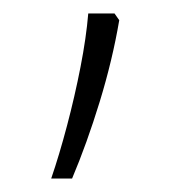

<svg xmlns="http://www.w3.org/2000/svg" viewBox="-20 -139 271 285"><path d="M150 -119 157 -109Q147 -50 128 12Q109 74 87 126H56Q68 91 79.5 47.5Q91 4 99.5 -39.5Q108 -83 111 -119Z"/></svg>

Font: Noto Sans Kannada ExtraLight
Style: Regular
Weight: 200
Designer: Jelle Bosma - Monotype Design Team
Foundry: Monotype Imaging Inc.
Version: Version 2.005; ttfautohint (v1.8.4.7-5d5b)